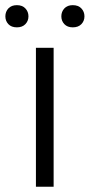

<svg xmlns="http://www.w3.org/2000/svg" viewBox="-56 -710 341 730"><path d="M147.9 0H80.6V-528.3H147.9ZM220.7 -606Q200.2 -606 188.7 -618.2Q177.2 -630.4 177.2 -647.9Q177.2 -665.5 188.7 -678Q200.2 -690.4 220.7 -690.4Q241.7 -690.4 253.4 -678Q265.1 -665.5 265.1 -647.9Q265.1 -630.4 253.4 -618.2Q241.7 -606 220.7 -606ZM8.3 -606Q-12.7 -606 -24.2 -618.2Q-35.6 -630.4 -35.6 -647.9Q-35.6 -665.5 -24.2 -678Q-12.7 -690.4 8.3 -690.4Q28.8 -690.4 40.5 -678Q52.2 -665.5 52.2 -647.9Q52.2 -630.4 40.5 -618.2Q28.8 -606 8.3 -606Z"/></svg>

Font: Heebo Light
Style: Regular
Weight: 300
Designer: Oded Ezer
Foundry: Ezer Type House
Version: Version 3.100